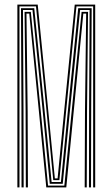

<svg xmlns="http://www.w3.org/2000/svg" viewBox="-20 -820 492 840"><path d="M56 0V-800H145L188 -368L220 -39.5H232L264 -367.8L307 -800H396.5V0H387.5V-792H314.5L272 -361.2L239.8 -31.8H213L180.8 -361.8L137.5 -792H65.2V0ZM93 0 92 -336.2 87.5 -768.2H114.8L157.8 -339L190.2 -8H261.5L294.2 -339.8L337 -768.2H365.2L360.8 -336.2L359.5 0H350.5L351.8 -331.5L357 -760.5H344.5L302.5 -332.8L270 0H182.5L150.2 -332.5L108 -760.5H95.8L101 -331.5L102.2 0ZM74.2 0 73.8 -348 71.8 -784.2H129.8L173.2 -355.8L205.8 -23.8H246.5L279 -356L322.2 -784.2H381L379 -347.8L378.2 0H369.2L369.8 -341L372.2 -776.2H330.5L287.2 -347.5L254.5 -15.8H197.8L165.5 -347.5L122.2 -776.2H80.5L82.8 -341L83.5 0Z"/></svg>

Font: Big Shoulders Inline Display Thin Light
Style: Regular
Weight: 300
Version: Version 2.002